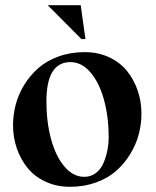

<svg xmlns="http://www.w3.org/2000/svg" viewBox="-20 -701 597 733"><path d="M291 -551.8 162.1 -681.2H288.1L306.2 -551.8ZM520 -267.1Q520 -227.5 509.8 -188.5Q499.5 -149.4 477.3 -113Q455.1 -76.7 423.8 -48.8Q392.6 -21 346.7 -4.4Q300.8 12.2 247.1 12.2Q195.8 12.2 153.6 -7.6Q111.3 -27.3 84.7 -60.5Q58.1 -93.8 43.9 -135.5Q29.8 -177.2 29.8 -223.1Q29.8 -262.7 40 -301.8Q50.3 -340.8 72.5 -377Q94.7 -413.1 126.2 -440.9Q157.7 -468.8 203.6 -485.4Q249.5 -502 303.2 -502Q355 -502 397 -482.2Q439 -462.4 465.3 -429.4Q491.7 -396.5 505.9 -354.7Q520 -313 520 -267.1ZM249 -463.9Q157.2 -463.9 157.2 -314Q157.2 -235.8 174.8 -170.4Q192.4 -105 225.8 -65.4Q259.3 -25.9 301.8 -25.9Q328.1 -25.9 347.4 -41.5Q366.7 -57.1 376.5 -81.8Q386.2 -106.4 390.6 -130.1Q395 -153.8 395 -175.8Q395 -253.9 377.2 -319.3Q359.4 -384.8 325.7 -424.3Q292 -463.9 249 -463.9Z"/></svg>

Font: Bluu Next
Style: Bold
Weight: 700
Designer: Jean-Baptiste Morizot, Igor Stepanchenko (Cyrillic)
Foundry: Igor Stepanchenko
Version: Version 1.005